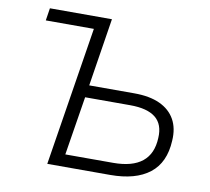

<svg xmlns="http://www.w3.org/2000/svg" viewBox="-78 -793 964 881"><g transform="rotate(10 403.5 -352.5)"><path d="M197 0 300 -647H76L85 -705H374L324 -388H534Q606 -388 653.5 -366Q701 -344 724 -303Q747 -262 743 -204Q738 -101 673 -50.5Q608 0 490 0ZM271 -57H494Q583 -57 629 -94Q675 -131 678 -205Q682 -269 643.5 -300Q605 -331 525 -331H315Z"/></g></svg>

Font: Nunito Sans 10pt Light
Style: Italic
Weight: 300
Italic angle: -9°
Designer: Vernon Adams
Foundry: Vernon Adams
Version: Version 3.101;gftools[0.9.27]